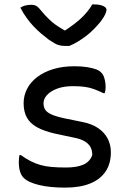

<svg xmlns="http://www.w3.org/2000/svg" viewBox="-20 -847 590 878"><path d="M282 -81Q331 -81 361 -94Q391 -107 402 -138Q402 -159 394 -174Q386 -189 368.5 -200Q351 -211 321 -217L236 -235Q182 -247 149.5 -265Q117 -283 102.5 -310Q88 -337 88 -375Q88 -410 104 -441Q120 -472 150.5 -495Q181 -518 223.5 -531Q266 -544 320 -544Q354 -544 378.5 -540Q403 -536 419 -530Q435 -524 442 -516Q450 -509 454 -499Q458 -489 460.5 -476Q463 -463 463 -447Q463 -441 462 -434Q461 -427 459 -421H453Q432 -431 412.5 -438.5Q393 -446 370 -449.5Q347 -453 314 -453Q271 -453 241 -441.5Q211 -430 195 -412.5Q179 -395 179 -375Q179 -359 186 -346.5Q193 -334 214.5 -324Q236 -314 279 -305L353 -290Q400 -281 429 -261Q458 -241 472.5 -213Q487 -185 487 -151Q487 -99 463 -63Q439 -27 392.5 -8Q346 11 278 11Q243 11 213 8Q183 5 158.5 -1Q134 -7 116.5 -15Q99 -23 88 -34Q77 -45 71.5 -63Q66 -81 66 -106Q66 -117 67 -124.5Q68 -132 69 -138H75Q99 -121 120.5 -110Q142 -99 165 -92.5Q188 -86 216 -83.5Q244 -81 282 -81ZM297 -637H276Q260 -637 246 -641.5Q232 -646 204 -665Q188 -677 170 -692Q152 -707 134.5 -725.5Q117 -744 101.5 -765.5Q86 -787 73 -812Q84 -819 96 -822Q108 -825 124 -825Q138 -825 147.5 -819Q157 -813 171 -795Q193 -768 221 -744Q242 -727 275 -708H278Q318 -734 347 -760Q383 -793 402 -827H408Q428 -827 441 -823.5Q454 -820 460.5 -814.5Q467 -809 467 -802Q467 -794 461 -781Q455 -768 440 -748Q427 -732 410.5 -715Q394 -698 375 -683.5Q356 -669 336.5 -657Q317 -645 297 -637Z"/></svg>

Font: Code D Ace
Style: Regular
Weight: 400
Version: Version 1.085; ttfautohint (v1.8.4.7-5d5b);Nerd Fonts 3.0.2